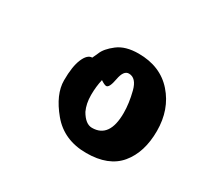

<svg xmlns="http://www.w3.org/2000/svg" viewBox="-65 -852 397 381"><g transform="rotate(30 133.0 -661.5)"><path d="M82 -720 88 -733Q93 -746 110.5 -759.5Q128 -773 158 -773Q208 -773 237 -740Q266 -707 266 -658Q266 -609 241.5 -579.5Q217 -550 166 -550Q115 -550 85.5 -585.5Q56 -621 56 -653Q56 -685 63.5 -702.5Q71 -720 82 -720ZM134 -685Q130 -685 121 -691Q117 -674 117 -654.5Q117 -635 124 -620Q136 -599 151 -599Q191 -599 191 -656Q191 -678 184.5 -703.5Q178 -729 161 -729Q149 -729 145 -707Q141 -685 134 -685Z"/></g></svg>

Font: Zhi Mang Xing
Style: Regular
Weight: 400
Designer: ZhongQi
Foundry: ZhongQi
Version: Version 2.001